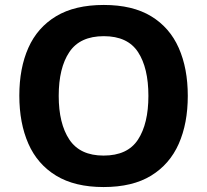

<svg xmlns="http://www.w3.org/2000/svg" viewBox="-20 -745 836 775"><path d="M738 -358Q738 -247 701.5 -164.5Q665 -82 590 -36Q515 10 398 10Q282 10 206.5 -36Q131 -82 94.5 -165Q58 -248 58 -359Q58 -470 94.5 -552Q131 -634 206.5 -679.5Q282 -725 399 -725Q515 -725 590 -679.5Q665 -634 701.5 -551.5Q738 -469 738 -358ZM217 -358Q217 -246 260 -181.5Q303 -117 398 -117Q495 -117 537 -181.5Q579 -246 579 -358Q579 -471 537 -535Q495 -599 399 -599Q303 -599 260 -535Q217 -471 217 -358Z"/></svg>

Font: Noto Sans Devanagari UI
Style: Bold
Weight: 700
Designer: Jelle Bosma - Monotype Design Team
Foundry: Monotype Imaging Inc.
Version: Version 2.004; ttfautohint (v1.8.4.7-5d5b)